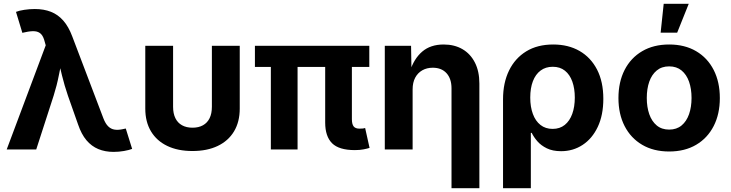

<svg xmlns="http://www.w3.org/2000/svg" viewBox="-20 -787 3850 1011"><path d="M15.3 0 220.8 -548.4 215.6 -566.6Q208.9 -594.6 196.3 -607.6Q183.7 -620.5 163.4 -622.4Q143.1 -624.2 112.6 -617.3L97.7 -614.1L64.2 -724.5Q80.4 -731.1 108 -735.3Q135.5 -739.5 163.2 -739.5Q211 -739.5 248.1 -724.9Q285.3 -710.3 313.2 -678.6Q341.1 -646.9 360.3 -595.7L524.4 -164Q535.3 -135.7 549.8 -121.6Q564.2 -107.5 582.9 -104.6Q601.7 -101.7 624.5 -106.5L642.3 -110.3L675.8 -3Q659.8 3.3 633.1 8Q606.4 12.8 578.1 12.8Q533.6 12.8 497.8 -2Q462.1 -16.8 435.2 -48.5Q408.4 -80.3 391 -131.9L337.6 -283.4Q319.2 -337.5 306.2 -390.5Q293.3 -443.4 279.7 -502.8H313.8Q300.4 -444.3 289.9 -390.7Q279.5 -337.1 262.5 -283.4L170.8 0Z M993.3 8.2Q916.4 8.2 860.7 -18.6Q805 -45.3 775 -95.4Q745 -145.5 745 -215.2V-545.9H891.4V-224.6Q891.4 -189.2 903.5 -164.7Q915.5 -140.1 938.5 -127.4Q961.5 -114.6 993.6 -114.6Q1026 -114.6 1048.8 -127.4Q1071.7 -140.1 1083.7 -164.7Q1095.7 -189.2 1095.7 -224.6V-545.9H1242.4V-215.2Q1242.4 -145.5 1212.4 -95.4Q1182.4 -45.3 1126.6 -18.6Q1070.8 8.2 993.3 8.2Z M1848.6 3.4Q1765 3.4 1728.6 -32.7Q1692.3 -68.9 1692.3 -141.7V-514.1H1832.9V-159.7Q1832.9 -133.2 1842.1 -121.4Q1851.2 -109.6 1873.3 -109.6Q1885.1 -109.6 1891.5 -110.4Q1897.9 -111.2 1902.7 -112.9L1926 -8.3Q1914.8 -4.6 1894.8 -0.6Q1874.7 3.4 1848.6 3.4ZM1406.2 0V-514.1H1546.9V0ZM1322.3 -434.5V-545.9H1924.6V-434.5Z M2152.7 -316.1V0H2006.2V-545.9H2144.5L2146.8 -409.6H2138Q2159.5 -477.9 2203.3 -515.3Q2247.1 -552.7 2316.2 -552.7Q2372.9 -552.7 2415.2 -528.1Q2457.5 -503.4 2480.8 -457.3Q2504.2 -411.3 2504.2 -347.2V204.1H2357.5V-321.7Q2357.5 -372.5 2331.3 -401.5Q2305 -430.4 2258.7 -430.4Q2227.8 -430.4 2203.8 -416.9Q2179.8 -403.3 2166.2 -377.9Q2152.7 -352.4 2152.7 -316.1Z M2628.8 204.1V-264.8Q2628.8 -350.8 2660.4 -415.6Q2692 -480.4 2751 -516.6Q2809.9 -552.7 2892.9 -552.7Q2972.4 -552.7 3031.6 -518.7Q3090.8 -484.6 3123.9 -420.6Q3156.9 -356.5 3156.9 -266.7Q3156.9 -180.7 3127.6 -118.9Q3098.3 -57 3047.9 -24Q2997.5 9.1 2934.6 9.1Q2890 9.1 2859.4 -6Q2828.7 -21 2809.5 -43.2Q2790.3 -65.4 2779.9 -87.4H2775.2V204.1ZM2889.9 -108.3Q2927.9 -108.3 2953.9 -129.3Q2979.9 -150.3 2993.3 -187.5Q3006.7 -224.6 3006.7 -273.2Q3006.7 -320.9 2993.6 -357.5Q2980.6 -394 2954.8 -414.7Q2929.1 -435.4 2890.5 -435.4Q2853.1 -435.4 2826.5 -415.5Q2799.9 -395.6 2786 -359.3Q2772.1 -322.9 2772.1 -273.2Q2772.1 -224.2 2785.9 -187Q2799.6 -149.7 2826 -129Q2852.4 -108.3 2889.9 -108.3Z M3503.5 10.7Q3421.3 10.7 3361.4 -24.6Q3301.4 -59.9 3268.9 -123.3Q3236.5 -186.6 3236.5 -270.6Q3236.5 -355.2 3268.9 -418.7Q3301.4 -482.2 3361.4 -517.4Q3421.3 -552.7 3503.5 -552.7Q3585.8 -552.7 3645.7 -517.4Q3705.5 -482.2 3738 -418.7Q3770.4 -355.2 3770.4 -270.6Q3770.4 -186.6 3738 -123.3Q3705.5 -59.9 3645.7 -24.6Q3585.8 10.7 3503.5 10.7ZM3503.5 -104.6Q3542.6 -104.6 3568.9 -126.3Q3595.1 -148.1 3608.3 -185.8Q3621.4 -223.5 3621.4 -271.1Q3621.4 -319.2 3608.3 -356.8Q3595.1 -394.3 3568.9 -415.9Q3542.6 -437.5 3503.5 -437.5Q3464.3 -437.5 3438.2 -415.9Q3412 -394.3 3398.8 -356.9Q3385.7 -319.5 3385.7 -271.1Q3385.7 -223.5 3398.8 -185.8Q3412 -148.1 3438.2 -126.3Q3464.3 -104.6 3503.5 -104.6ZM3458.7 -615.1 3474.8 -767.1H3606.7L3545.8 -615.1Z"/></svg>

Font: Adwaita Sans
Style: Regular
Weight: 400
Designer: Rasmus Andersson
Foundry: rsms
Version: Version 4.001;git-9221beed3